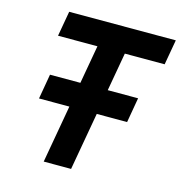

<svg xmlns="http://www.w3.org/2000/svg" viewBox="-104 -786 830 880"><g transform="rotate(15 311.5 -346.5)"><path d="M85.9 -273.9 106.4 -392.1H250.5L282.7 -574.2H95.7L116.7 -693.4H622.6L601.6 -574.2H412.6L380.4 -392.1H524.4L503.9 -273.9H359.9L311.5 0H181.6L230 -273.9Z"/></g></svg>

Font: Cascadia Code PL
Style: Bold Italic
Weight: 700
Italic angle: -10°
Monospace: yes
Designer: Aaron Bell
Foundry: Saja Typeworks
Version: Version 2404.023; ttfautohint (v1.8.4)